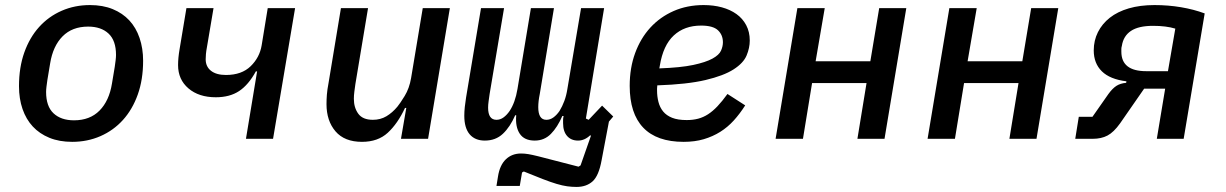

<svg xmlns="http://www.w3.org/2000/svg" viewBox="-20 -548 4840 758"><path d="M265 12Q214 12 175 -4Q136 -20 109.5 -48.5Q83 -77 69 -117.5Q55 -158 55 -208Q55 -282 76 -341Q97 -400 134.5 -441.5Q172 -483 223.5 -505.5Q275 -528 335 -528Q386 -528 425 -512Q464 -496 490.5 -467.5Q517 -439 531 -398Q545 -357 545 -308Q545 -234 524 -175Q503 -116 465.5 -74.5Q428 -33 376.5 -10.5Q325 12 265 12ZM272 -73Q335 -73 373 -111.5Q411 -150 422 -218L433 -284Q435 -298 436.5 -310Q438 -322 438 -331Q438 -388 408.5 -415.5Q379 -443 328 -443Q265 -443 227 -404.5Q189 -366 178 -298L167 -232Q165 -218 163.5 -206Q162 -194 162 -185Q162 -128 191.5 -100.5Q221 -73 272 -73Z M995 -266H990Q961 -213 924 -188.5Q887 -164 832 -164Q765 -164 724 -199Q683 -234 683 -291Q683 -319 689 -354L716 -516H823L797 -362Q794 -346 793 -334.5Q792 -323 792 -314Q792 -285 813 -268.5Q834 -252 872 -252Q934 -252 969.5 -286.5Q1005 -321 1013 -369L1037 -516H1145L1058 0H951Z M1584 -122H1579Q1550 -60 1511 -24Q1472 12 1409 12Q1340 12 1304.5 -29.5Q1269 -71 1269 -137Q1269 -155 1270.5 -174.5Q1272 -194 1277 -220L1326 -516H1433L1383 -216Q1381 -202 1379 -186.5Q1377 -171 1377 -158Q1377 -123 1394.5 -99Q1412 -75 1452 -75Q1482 -75 1505.5 -89Q1529 -103 1549 -127Q1559 -139 1577.5 -169Q1596 -199 1603 -240L1649 -516H1756L1670 0H1563Z M2256 190Q2238 190 2219.5 187.5Q2201 185 2177.5 178Q2154 171 2123 159Q2092 147 2048 129L2041 133L2032 186H1940L1946 149Q1953 104 1977 81Q2001 58 2037 58Q2051 58 2066 60.5Q2081 63 2105 69L2264 110L2272 105L2313 -12L2310 -14Q2288 7 2262 7Q2235 7 2219 -11Q2203 -29 2203 -62Q2203 -68 2203 -74.5Q2203 -81 2205 -90H2200Q2181 -46 2155 -19.5Q2129 7 2091 7Q2050 7 2032 -20Q2014 -47 2018 -93H2014Q1994 -47 1965.5 -20Q1937 7 1894 7Q1855 7 1834 -18Q1813 -43 1813 -91Q1813 -107 1815 -126Q1817 -145 1820 -163L1879 -516H1970L1913 -177Q1911 -163 1909 -148.5Q1907 -134 1907 -123Q1907 -75 1940 -75Q1955 -75 1968 -84.5Q1981 -94 1992 -110Q2014 -143 2023 -197L2076 -516H2167L2111 -177Q2105 -148 2105 -125Q2105 -75 2137 -75Q2152 -75 2165 -84.5Q2178 -94 2189 -110Q2200 -128 2208 -149.5Q2216 -171 2220 -197L2274 -516H2365L2293 -80L2304 -75L2357 -131L2401 -88L2384 -68L2355 85Q2344 146 2319.5 168Q2295 190 2256 190Z M2679 12Q2573 12 2519.5 -44Q2466 -100 2466 -209Q2466 -280 2487.5 -338.5Q2509 -397 2547.5 -439Q2586 -481 2639.5 -504.5Q2693 -528 2758 -528Q2797 -528 2830 -519Q2863 -510 2887.5 -492.5Q2912 -475 2926 -448.5Q2940 -422 2940 -388Q2940 -359 2927.5 -329Q2915 -299 2876 -274Q2837 -249 2765 -232Q2693 -215 2575 -211Q2574 -204 2574 -198.5Q2574 -193 2574 -191Q2574 -167 2579.5 -145.5Q2585 -124 2598 -108Q2611 -92 2633.5 -83Q2656 -74 2691 -74Q2716 -74 2736.5 -79.5Q2757 -85 2775.5 -97Q2794 -109 2812.5 -128.5Q2831 -148 2852 -177L2922 -132Q2901 -99 2877 -72.5Q2853 -46 2823.5 -27.5Q2794 -9 2758.5 1.5Q2723 12 2679 12ZM2748 -447Q2682 -447 2640 -408Q2598 -369 2585 -289L2583 -278Q2667 -281 2716.5 -291.5Q2766 -302 2792.5 -316.5Q2819 -331 2826.5 -348Q2834 -365 2834 -381Q2834 -410 2814.5 -428.5Q2795 -447 2748 -447Z M3128 -516H3236L3200 -306H3416L3451 -516H3558L3472 0H3365L3401 -220H3186L3150 0H3042Z M3728 -516H3836L3800 -306H4016L4051 -516H4158L4072 0H3965L4001 -220H3786L3750 0H3642Z M4239 -87H4293L4356 -177Q4372 -199 4387.5 -209Q4403 -219 4426 -221L4427 -227Q4362 -235 4330 -266.5Q4298 -298 4298 -349Q4298 -388 4314.5 -421Q4331 -454 4361.5 -478Q4392 -502 4436.5 -515Q4481 -528 4538 -528Q4592 -528 4642.5 -519.5Q4693 -511 4736 -495L4653 0H4547L4580 -198H4497L4402 -61Q4377 -26 4352.5 -13Q4328 0 4294 0H4225ZM4591 -267 4620 -435Q4584 -446 4532 -446Q4475 -446 4445 -426Q4415 -406 4409 -367Q4407 -360 4407 -355Q4407 -350 4407 -344Q4407 -267 4505 -267Z"/></svg>

Font: IBM Plex Mono Medium
Style: Italic
Weight: 500
Italic angle: -9°
Monospace: yes
Designer: Mike Abbink, Paul van der Laan, Pieter van Rosmalen
Foundry: Bold Monday
Version: Version 2.3